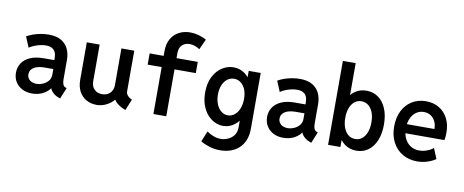

<svg xmlns="http://www.w3.org/2000/svg" viewBox="-78 -1124 4095 1694"><g transform="rotate(10 1969.0 -276.5)"><path d="M226.1 7.8Q176.3 7.8 137.7 -12.2Q99.1 -32.2 77.4 -67.6Q55.7 -103 55.7 -149.9Q55.7 -196.8 80.3 -234.6Q105 -272.5 153.8 -294.4Q202.6 -316.4 275.4 -316.4H391.1V-237.3H292Q261.2 -237.3 232.4 -229Q203.6 -220.7 185.1 -202.4Q166.5 -184.1 166.5 -153.8Q166.5 -132.3 177.5 -116.2Q188.5 -100.1 207.5 -91.6Q226.6 -83 250.5 -83Q278.3 -83 307.1 -95.2Q335.9 -107.4 355.5 -130.4Q375 -153.3 375 -186.5V-245.1L370.1 -271.5V-335.4Q370.1 -349.1 367.2 -365.5Q364.3 -381.8 355 -396.7Q345.7 -411.6 326.7 -421.4Q307.6 -431.2 275.4 -431.2Q251.5 -431.2 224.4 -425.3Q197.3 -419.4 172.1 -408.9Q147 -398.4 127.4 -385.3L87.9 -479.5Q113.3 -494.6 146.2 -506.1Q179.2 -517.6 214.8 -523.7Q250.5 -529.8 284.2 -529.8Q353.5 -529.8 396.7 -503.9Q439.9 -478 459.7 -434.3Q479.5 -390.6 479.5 -337.4V-165.5Q479.5 -136.2 486.3 -119.1Q493.2 -102.1 509.3 -95.7L520 -91.8L479 7.8L462.9 2Q430.2 -10.3 408.2 -33.4Q386.2 -56.6 383.3 -81.5L409.2 -67.4H360.8L393.1 -79.6Q376 -44.4 330.8 -18.3Q285.6 7.8 226.1 7.8Z M806.6 7.8Q751.5 7.8 710.7 -16.1Q669.9 -40 647.5 -83Q625 -126 625 -184.1V-521H740.2V-193.4Q740.2 -148.4 765.9 -121.3Q791.5 -94.2 834.5 -93.8Q864.3 -93.3 887 -105.7Q909.7 -118.2 922.4 -140.6Q935.1 -163.1 935.1 -193.4V-521H1050.3V-153.8Q1050.3 -136.2 1065.2 -119.1Q1080.1 -102.1 1105 -91.8L1064 7.8Q1017.6 -8.8 986.1 -35.6Q954.6 -62.5 954.6 -89.8L986.8 -64.5H927.7L983.4 -100.6Q955.1 -49.8 906.7 -21Q858.4 7.8 806.6 7.8Z M1313.5 0V-563Q1313.5 -627.9 1338.9 -673.1Q1364.3 -718.3 1408.7 -741.9Q1453.1 -765.6 1510.3 -765.6Q1545.4 -765.6 1584.2 -755.4Q1623 -745.1 1655.3 -726.1L1612.8 -633.3Q1592.3 -647.9 1567.6 -655.8Q1543 -663.6 1522 -663.6Q1480.5 -663.6 1454.6 -638.4Q1428.7 -613.3 1428.7 -564.9V0ZM1188 -420.4V-521H1619.1V-420.4Z M1948.2 212.9Q1895 212.9 1847.2 197.5Q1799.3 182.1 1771.5 163.6L1810.5 68.8Q1835 87.4 1869.1 100.3Q1903.3 113.3 1935.5 113.3Q1964.8 113.3 1997.1 100.3Q2029.3 87.4 2051.8 58.8Q2074.2 30.3 2074.2 -16.1V-77.1H2060.1L2079.6 -124.5V-409.7L2050.3 -461.4H2075.7V-521H2183.1V-22Q2183.1 38.1 2164.8 82.3Q2146.5 126.5 2114 155.5Q2081.5 184.6 2039.1 198.7Q1996.6 212.9 1948.2 212.9ZM1935.5 -3.4Q1897.5 -3.4 1860.8 -20.8Q1824.2 -38.1 1794.7 -71.5Q1765.1 -105 1747.6 -154.1Q1730 -203.1 1730 -266.6Q1730 -351.6 1760.5 -410.2Q1791 -468.8 1839.1 -498.8Q1887.2 -528.8 1939.9 -528.8Q1997.6 -528.8 2042.5 -495.4Q2087.4 -461.9 2112.5 -403.8Q2137.7 -345.7 2137.7 -271.5Q2137.7 -195.8 2111.1 -135.3Q2084.5 -74.7 2038.6 -39.1Q1992.7 -3.4 1935.5 -3.4ZM1960.9 -102.5Q1994.6 -102.5 2021.2 -124Q2047.9 -145.5 2063 -183.1Q2078.1 -220.7 2078.1 -270Q2078.1 -318.8 2063 -354.7Q2047.9 -390.6 2021.7 -410.4Q1995.6 -430.2 1962.4 -430.2Q1928.2 -430.2 1901.6 -409.9Q1875 -389.6 1859.6 -353.5Q1844.2 -317.4 1844.2 -268.6Q1844.2 -220.7 1859.4 -183.3Q1874.5 -146 1900.9 -124.3Q1927.2 -102.5 1960.9 -102.5Z M2476.1 7.8Q2426.3 7.8 2387.7 -12.2Q2349.1 -32.2 2327.4 -67.6Q2305.7 -103 2305.7 -149.9Q2305.7 -196.8 2330.3 -234.6Q2355 -272.5 2403.8 -294.4Q2452.6 -316.4 2525.4 -316.4H2641.1V-237.3H2542Q2511.2 -237.3 2482.4 -229Q2453.6 -220.7 2435.1 -202.4Q2416.5 -184.1 2416.5 -153.8Q2416.5 -132.3 2427.5 -116.2Q2438.5 -100.1 2457.5 -91.6Q2476.6 -83 2500.5 -83Q2528.3 -83 2557.1 -95.2Q2585.9 -107.4 2605.5 -130.4Q2625 -153.3 2625 -186.5V-245.1L2620.1 -271.5V-335.4Q2620.1 -349.1 2617.2 -365.5Q2614.3 -381.8 2605 -396.7Q2595.7 -411.6 2576.7 -421.4Q2557.6 -431.2 2525.4 -431.2Q2501.5 -431.2 2474.4 -425.3Q2447.3 -419.4 2422.1 -408.9Q2397 -398.4 2377.4 -385.3L2337.9 -479.5Q2363.3 -494.6 2396.2 -506.1Q2429.2 -517.6 2464.8 -523.7Q2500.5 -529.8 2534.2 -529.8Q2603.5 -529.8 2646.7 -503.9Q2689.9 -478 2709.7 -434.3Q2729.5 -390.6 2729.5 -337.4V-165.5Q2729.5 -136.2 2736.3 -119.1Q2743.2 -102.1 2759.3 -95.7L2770 -91.8L2729 7.8L2712.9 2Q2680.2 -10.3 2658.2 -33.4Q2636.2 -56.6 2633.3 -81.5L2659.2 -67.4H2610.8L2643.1 -79.6Q2626 -44.4 2580.8 -18.3Q2535.6 7.8 2476.1 7.8Z M2878.4 0V-752H2993.2V-464.8H3002.9L2982.4 -398.4V-116.7L3004.9 -65.4H2988.8V0ZM3131.8 7.8Q3071.3 7.8 3026.1 -25.6Q2981 -59.1 2955.8 -119.4Q2930.7 -179.7 2930.7 -261.2Q2930.7 -342.3 2955.6 -402.6Q2980.5 -462.9 3025.1 -496.1Q3069.8 -529.3 3129.9 -529.3Q3191.4 -529.3 3237.1 -496.3Q3282.7 -463.4 3307.9 -402.8Q3333 -342.3 3333 -261.2Q3333 -179.2 3308.1 -118.9Q3283.2 -58.6 3238 -25.4Q3192.9 7.8 3131.8 7.8ZM3104.5 -91.8Q3139.6 -91.8 3165.8 -113Q3191.9 -134.3 3206.3 -172.1Q3220.7 -210 3220.7 -261.2Q3220.7 -312 3206.1 -349.9Q3191.4 -387.7 3164.8 -408.7Q3138.2 -429.7 3102.5 -429.7Q3067.9 -429.7 3041.7 -408.9Q3015.6 -388.2 3001 -350.3Q2986.3 -312.5 2986.3 -261.2Q2986.3 -210 3001 -172.1Q3015.6 -134.3 3042.2 -113Q3068.8 -91.8 3104.5 -91.8Z M3676.8 7.8Q3601.6 7.8 3544.7 -25.9Q3487.8 -59.6 3456.1 -120.1Q3424.3 -180.7 3424.3 -260.3Q3424.3 -340.8 3454.3 -401.1Q3484.4 -461.4 3538.6 -495.1Q3592.8 -528.8 3664.6 -528.8Q3731 -528.8 3781.5 -498.5Q3832 -468.3 3860.1 -413.8Q3888.2 -359.4 3888.2 -287.6Q3888.2 -270.5 3886.7 -251.7Q3885.3 -232.9 3881.8 -219.2H3514.6V-300.3H3778.3Q3778.3 -339.4 3763.4 -369.1Q3748.5 -398.9 3722.4 -415.5Q3696.3 -432.1 3662.1 -432.1Q3622.6 -432.1 3592.5 -410.6Q3562.5 -389.2 3545.7 -351.1Q3528.8 -313 3528.8 -262.7Q3528.8 -210.9 3547.6 -172.1Q3566.4 -133.3 3600.1 -111.8Q3633.8 -90.3 3678.2 -90.3Q3711.9 -90.3 3745.8 -102.5Q3779.8 -114.7 3803.7 -134.8L3841.8 -42.5Q3812 -20.5 3766.6 -6.3Q3721.2 7.8 3676.8 7.8Z"/></g></svg>

Font: Reddit Mono SemiBold
Style: Regular
Weight: 600
Monospace: yes
Designer: Stephen Hutchings
Foundry: Reddit
Version: Version 1.014